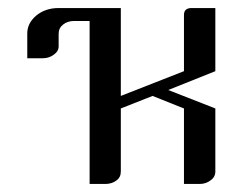

<svg xmlns="http://www.w3.org/2000/svg" viewBox="-20 -458 604 478"><path d="M47.9 -313V-375Q47.9 -399.9 69.8 -418.9Q92.8 -438 126 -438H280.8V-219.2L438 -280.8V-420.9Q438 -438 457 -438H516.1V-280.8L398.9 -233.9L516.1 -188V-30.8Q516.1 -17.1 503.9 -8.8Q492.2 0 477.1 0H438V-188L359.9 -219.2L280.8 -188V-30.8Q280.8 -16.6 270 -8.8Q258.3 0 242.2 0H203.1V-405.8H165Q148.4 -405.8 137.2 -397Q126 -388.2 126 -374V-342.8Q126 -330.1 113.8 -321.8Q102.1 -313 86.9 -313Z"/></svg>

Font: Hhenum
Style: Regular
Weight: 400
Designer: T. Christopher White
Version: Version 1.0